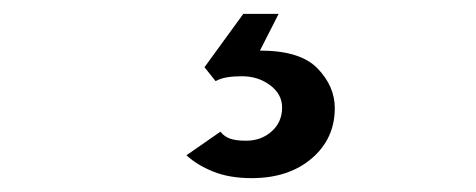

<svg xmlns="http://www.w3.org/2000/svg" viewBox="-20 -20 687 277"><path d="M343 237Q311 237 287.5 227.5Q264 218 249 204L298 170Q304 177.5 312.5 180.2Q321 183 335 183Q357 183 372 169.5Q387 156 387 135Q387 116 369.8 103Q352.5 90 329 90Q317 90 307.8 91.5Q298.5 93 291 97L275 77L331 0H382L355 53Q413.5 53 438.2 78.8Q463 104.5 463 136Q463 180 429.8 208.5Q396.5 237 343 237Z"/></svg>

Font: Undotted
Style: Regular
Weight: 400
Designer: Delve Withrington, Dave Bailey, Thomas Jockin
Foundry: Delve Fonts LLC
Version: Version 4.000